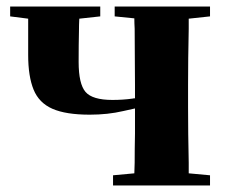

<svg xmlns="http://www.w3.org/2000/svg" viewBox="-20 -566 695 586"><path d="M254 -216Q181 -216 140 -234Q99 -252 82.5 -292.5Q66 -333 66 -398V-482Q66 -496 66 -509L11 -516V-546H286V-516L222 -509Q221 -491 221 -471Q220 -431 220 -377Q220 -310 241 -285.5Q262 -261 323 -261Q355 -261 384 -265Q388 -266 392 -266V-308Q392 -343 391.5 -389Q391 -435 391 -478Q390 -495 390 -510L330 -516V-546H621V-516L556 -509Q556 -495 556 -478Q555 -435 554.5 -389Q554 -343 554 -308V-238Q554 -203 554.5 -157Q555 -111 556 -69Q556 -51 556 -37L621 -31V0H325V-31L390 -37Q390 -51 391 -69Q391 -111 392 -158Q392 -201 392 -235Q374 -231 356 -227Q309 -216 254 -216Z"/></svg>

Font: Early Summer Mincho Heavy
Style: Regular
Weight: 900
Designer: GuiWonder
Version: Version 1.002